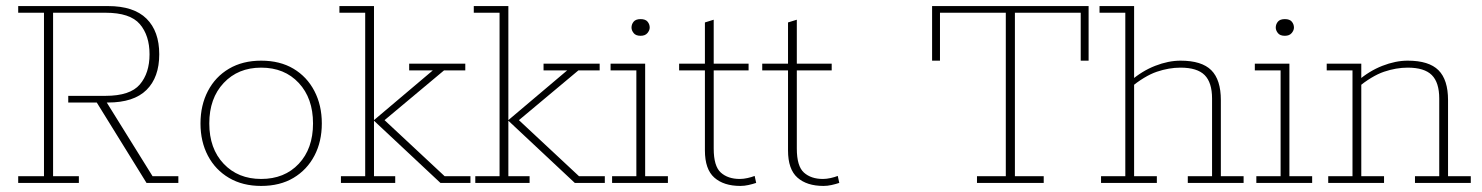

<svg xmlns="http://www.w3.org/2000/svg" viewBox="-20 -603 4887 633"><path d="M40 0V-22H125V-561H40V-583H336Q421 -583 463 -541.5Q505 -500 505 -424Q505 -348 463 -306.5Q421 -265 336 -265H321L327 -273L483 -22H568V0H463L299 -265H205V-287H328Q409 -287 441 -324.5Q473 -362 473 -424Q473 -486 441 -523.5Q409 -561 328 -561H155V-22H240V0Z M841 10Q780 10 735 -16.5Q690 -43 665.5 -89.5Q641 -136 641 -196Q641 -256 665.5 -303Q690 -350 735 -376.5Q780 -403 841 -403Q903 -403 947.5 -376.5Q992 -350 1016.5 -303Q1041 -256 1041 -196Q1041 -136 1016.5 -89.5Q992 -43 947.5 -16.5Q903 10 841 10ZM841 -13Q918 -13 965 -63Q1012 -113 1012 -196Q1012 -279 965 -329.5Q918 -380 841 -380Q765 -380 717.5 -329.5Q670 -279 670 -196Q670 -113 717.5 -63Q765 -13 841 -13Z M1213 -22H1283V0H1104V-22H1184V-561H1099V-583H1213V-207L1407 -371H1329V-393H1514V-371H1444L1236 -197L1238 -216L1446 -22H1531V0H1432L1213 -205Z M1656 -22H1726V0H1547V-22H1627V-561H1542V-583H1656V-207L1850 -371H1772V-393H1957V-371H1887L1679 -197L1681 -216L1889 -22H1974V0H1875L1656 -205Z M1998 0V-22H2078V-371H1993V-393H2107V-22H2182V0ZM2092 -485Q2076 -485 2069 -494Q2062 -503 2062 -512Q2062 -523 2069 -531.5Q2076 -540 2092 -540Q2108 -540 2115 -531.5Q2122 -523 2122 -512Q2122 -503 2114.5 -494Q2107 -485 2092 -485Z M2421 10Q2366 10 2335 -17.5Q2304 -45 2304 -107V-371H2219V-393H2304V-529L2333 -538V-393H2448V-371H2333V-113Q2333 -55 2356.5 -34Q2380 -13 2419 -13Q2431 -13 2444.5 -16Q2458 -19 2468 -23L2473 0Q2461 4 2447.5 7Q2434 10 2421 10Z M2695 10Q2640 10 2609 -17.5Q2578 -45 2578 -107V-371H2493V-393H2578V-529L2607 -538V-393H2722V-371H2607V-113Q2607 -55 2630.5 -34Q2654 -13 2693 -13Q2705 -13 2718.5 -16Q2732 -19 2742 -23L2747 0Q2735 4 2721.5 7Q2708 10 2695 10Z M3201 0V-22H3296V-561H3079V-403H3053V-583H3569V-403H3543V-561H3326V-22H3421V0Z M3610 0V-22H3690V-561H3605V-583H3719V-341L3707 -336Q3745 -369 3788.5 -386Q3832 -403 3872 -403Q3942 -403 3973.5 -371.5Q4005 -340 4005 -273V-22H4080V0H3896V-22H3976V-278Q3976 -331 3951.5 -355.5Q3927 -380 3872 -380Q3834 -380 3794 -366.5Q3754 -353 3704 -312L3719 -335V-22H3794V0Z M4122 0V-22H4202V-371H4117V-393H4231V-22H4306V0ZM4216 -485Q4200 -485 4193 -494Q4186 -503 4186 -512Q4186 -523 4193 -531.5Q4200 -540 4216 -540Q4232 -540 4239 -531.5Q4246 -523 4246 -512Q4246 -503 4238.5 -494Q4231 -485 4216 -485Z M4359 0V-22H4439V-371H4354V-393H4468V-341L4456 -336Q4494 -369 4537.5 -386Q4581 -403 4621 -403Q4691 -403 4722.5 -371.5Q4754 -340 4754 -273V-22H4829V0H4645V-22H4725V-278Q4725 -331 4700.5 -355.5Q4676 -380 4621 -380Q4583 -380 4543 -366.5Q4503 -353 4453 -312L4468 -335V-22H4543V0Z"/></svg>

Font: Rokkitt Thin
Style: Regular
Weight: 250
Version: Version 3.103